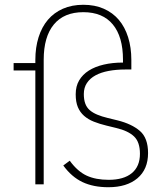

<svg xmlns="http://www.w3.org/2000/svg" viewBox="-20 -772 684 804"><path d="M600 -131Q600 -63 555.5 -25.5Q511 12 434 12Q371 12 325.5 -9.5Q280 -31 245 -79L272 -99Q305 -54 343 -36.5Q381 -19 435 -19Q498 -19 532 -47Q566 -75 566 -128Q566 -177 541.5 -200.5Q517 -224 467 -236L426 -246Q397 -253 373 -262.5Q349 -272 332 -287Q315 -302 306 -323.5Q297 -345 297 -377Q297 -411 311.5 -435.5Q326 -460 352 -476.5Q378 -493 414.5 -501.5Q451 -510 495 -510V-522Q495 -618 452.5 -669.5Q410 -721 329 -721Q248 -721 205.5 -669.5Q163 -618 163 -522V0H128V-477H37V-508H128V-521Q128 -573 141.5 -616Q155 -659 180.5 -689Q206 -719 243.5 -735.5Q281 -752 329 -752Q377 -752 414.5 -735.5Q452 -719 477.5 -689Q503 -659 516.5 -616Q530 -573 530 -521V-481H505Q467 -481 435 -475Q403 -469 380 -456.5Q357 -444 344 -424.5Q331 -405 331 -378Q331 -355 337 -338.5Q343 -322 355.5 -311Q368 -300 387 -292Q406 -284 431 -278L472 -268Q532 -253 566 -223.5Q600 -194 600 -131Z"/></svg>

Font: IBM Plex Sans Devanagari ExtraLight
Style: Regular
Weight: 200
Designer: Mike Abbink, Paul van der Laan, Pieter van Rosmalen, Erin McLaughlin
Foundry: Bold Monday
Version: Version 1.1